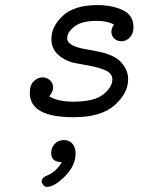

<svg xmlns="http://www.w3.org/2000/svg" viewBox="-20 -456 565 755"><path d="M97.2 -90.8Q97.2 -121.6 113 -136.7Q128.9 -151.9 147.9 -151.9Q164.1 -151.9 176.5 -140.4Q189 -128.9 189 -111.8Q189 -96.7 173.8 -77.1Q208 -56.2 269 -56.2Q351.1 -56.2 386.5 -85Q421.9 -113.8 421.9 -144Q421.9 -166 396.5 -178.5Q371.1 -190.9 322 -199.5Q272.9 -208 266.1 -210Q231.9 -218.8 207 -242.4Q182.1 -266.1 182.1 -303.2Q182.1 -352.1 227.1 -394Q272 -436 363.8 -436Q420.9 -436 462.9 -416Q504.9 -396 504.9 -349.1Q504.9 -324.2 491 -309.1Q477.1 -293.9 457 -293.9Q440.9 -293.9 429.4 -304.4Q418 -314.9 418 -332Q418 -343.3 428.2 -359.9Q400.4 -374 360.8 -374Q300.8 -374 272.5 -351.6Q244.1 -329.1 244.1 -305.2Q244.1 -278.3 303.2 -265.1Q309.1 -264.2 353 -255.9Q428.2 -242.7 456.1 -211.4Q483.9 -180.2 483.9 -145Q483.9 -89.8 430.9 -42.5Q377.9 4.9 270 4.9Q97.2 5.4 97.2 -90.8ZM144 256.8Q144 248 151.6 241.9Q159.2 235.8 170.2 231.9Q181.2 228 196.3 214.8Q211.4 201.7 223.1 181.6Q181.2 181.6 181.2 145Q181.2 125 195.1 109.9Q209 94.7 231.2 94.7Q253.4 94.7 265.4 109.9Q277.3 125 277.3 147Q277.3 194.8 235.8 236.8Q194.3 278.8 165 278.8Q155.3 278.8 149.7 271.2Q144 263.7 144 256.8Z"/></svg>

Font: CMU Typewriter Text
Style: Italic
Weight: 500
Italic angle: -14.04°
Version: Version 0.7.0